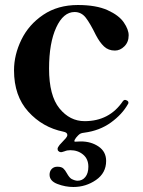

<svg xmlns="http://www.w3.org/2000/svg" viewBox="-20 -518 572 767"><path d="M493 -108Q493 -104 491 -102Q468 -61 423 -28.5Q378 4 317 12Q308 13 303 15Q298 17 292 23Q282 33 278.5 40.5Q275 48 280 48L303 47Q344 47 374 67.5Q404 88 404 125Q404 173 363.5 201Q323 229 273 229Q241 229 209.5 217Q178 205 178 180Q178 166 186.5 157Q195 148 209 148Q225 148 232.5 154.5Q240 161 247 174Q257 192 266 197Q280 204 290 204Q309 204 321 189Q333 174 333 148Q333 117 312 99.5Q291 82 261 82Q248 82 239 86Q227 90 224 90Q218 90 214 86Q210 83 210 77Q210 71 218 61L243 34Q249 27 249 21Q249 11 233 8Q150 -9 93 -72Q36 -135 36 -237Q36 -299 65.5 -359.5Q95 -420 153 -459Q211 -498 291 -498Q364 -498 409.5 -477.5Q455 -457 474.5 -428.5Q494 -400 494 -377Q494 -350 477 -333Q460 -316 439 -316Q413 -316 395.5 -332.5Q378 -349 363 -378Q340 -425 322.5 -447.5Q305 -470 278 -470Q233 -470 204.5 -408Q176 -346 176 -244Q176 -136 217.5 -85Q259 -34 318 -34Q417 -34 471 -114Q475 -119 479 -119Q482 -119 486 -117Q493 -114 493 -108Z"/></svg>

Font: Shippori Mincho B1 ExtraBold
Style: Regular
Weight: 800
Designer: FONTDASU
Foundry: FONTDASU / Google Inc. / but / Adobe
Version: Version 3.110; ttfautohint (v1.8.3)